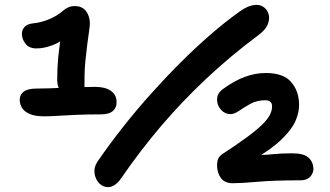

<svg xmlns="http://www.w3.org/2000/svg" viewBox="-20 -741 1356 789"><path d="M285 -334Q253 -334 234.5 -356.5Q216 -379 215 -411Q215 -460 219.5 -508Q224 -556 233 -601L257 -595Q232 -569 196.5 -555.5Q161 -542 130 -542Q100 -542 85 -561Q70 -580 70 -602Q70 -618 80.5 -630Q91 -642 115 -645Q149 -648 182 -662Q215 -676 238 -696Q248 -705 260 -710.5Q272 -716 287 -716Q322 -716 337.5 -689.5Q353 -663 348 -628Q342 -587 338 -553.5Q334 -520 331 -491Q328 -462 327.5 -434Q327 -406 327 -377Q327 -355 316 -344.5Q305 -334 285 -334ZM161 -263Q123 -263 101 -273Q79 -283 70 -298.5Q61 -314 61 -331Q61 -352 77.5 -364.5Q94 -377 130 -377Q150 -377 180 -378Q210 -379 243.5 -380.5Q277 -382 310.5 -383Q344 -384 371 -384Q413 -384 436 -367.5Q459 -351 459 -322Q460 -300 444.5 -285.5Q429 -271 394 -271Q337 -271 292.5 -269Q248 -267 216 -265Q184 -263 161 -263ZM424 28Q403 28 387.5 12Q372 -4 368.5 -28.5Q365 -53 380 -76Q428 -146 483.5 -216.5Q539 -287 599 -354Q659 -421 720.5 -482.5Q782 -544 843.5 -597.5Q905 -651 964 -693Q985 -708 1002 -714.5Q1019 -721 1035 -721Q1052 -721 1066 -710Q1080 -699 1084.5 -680Q1089 -661 1079.5 -639Q1070 -617 1041 -596Q927 -511 828 -418Q729 -325 642 -223Q555 -121 477 -7Q465 10 451.5 19Q438 28 424 28ZM937 12Q904 12 888.5 -8.5Q873 -29 872 -59Q872 -81 878 -91.5Q884 -102 894 -108Q955 -148 994.5 -177Q1034 -206 1056.5 -228Q1079 -250 1088.5 -268Q1098 -286 1098 -304Q1098 -329 1070 -329Q1036 -329 1009.5 -314.5Q983 -300 963 -286Q943 -272 927 -272Q905 -272 889 -289Q873 -306 872 -329Q872 -345 877.5 -355Q883 -365 896 -375Q941 -408 984.5 -424.5Q1028 -441 1072 -441Q1144 -441 1176 -404.5Q1208 -368 1209 -313Q1210 -281 1195 -245.5Q1180 -210 1138.5 -169.5Q1097 -129 1018 -82L997 -110Q1009 -106 1021.5 -105Q1034 -104 1046 -104Q1069 -104 1103.5 -107.5Q1138 -111 1180 -111Q1228 -111 1247.5 -93.5Q1267 -76 1268 -48Q1268 -29 1254.5 -14.5Q1241 0 1215 0Q1106 0 1038.5 6Q971 12 937 12Z"/></svg>

Font: Shantell Sans SemiBold
Style: Regular
Weight: 600
Designer: Stephen Nixon, Anya Danilova, Shantell Martin
Foundry: Arrow Type
Version: Version 1.011;[c5ecc13dd]